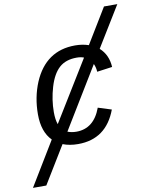

<svg xmlns="http://www.w3.org/2000/svg" viewBox="-165 -797 844 1077"><g transform="rotate(-10 256.5 -258.5)"><path d="M579 -725 438 -495Q485 -453 489 -383L402 -371Q401 -395 391 -417L179 -69Q202 -60 229 -60Q329 -60 370 -172L446 -148Q387 10 227 10Q178 10 140 -5L10 208H-66L85 -41Q33 -93 33 -193Q33 -290 68 -374Q138 -538 305 -538Q346 -538 382 -526L503 -725ZM123 -190Q123 -147 133 -120L343 -462Q326 -469 302 -469Q240 -469 203 -436Q165 -402 144 -331Q123 -260 123 -190Z"/></g></svg>

Font: Libra Sans
Style: Italic
Weight: 400
Italic angle: -12°
Foundry: Context Ltd
Version: Version 1.002